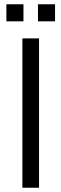

<svg xmlns="http://www.w3.org/2000/svg" viewBox="-20 -880 288 900"><path d="M85 -700H163V0H85ZM158 -860H238V-780H158ZM10 -860H90V-780H10Z"/></svg>

Font: Uncut Sans Variable
Style: Regular
Weight: 400
Designer: Kasper Nordkvist
Foundry: UNCUT.wtf
Version: Version 1.304;Glyphs 3.2 (3246)